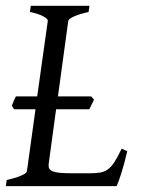

<svg xmlns="http://www.w3.org/2000/svg" viewBox="-20 -635 488 655"><path d="M414.1 -119.1Q404.3 -76.7 394.3 -45.4Q384.3 -14.2 377.9 0H0L2.9 -21Q33.7 -27.8 52.2 -35.9Q70.8 -43.9 71.8 -50.8L101.1 -262.2H27.8L20.5 -274.4Q22.9 -281.7 26.6 -290Q30.3 -298.3 34.2 -306.2H106.9L143.1 -564Q144 -569.8 128.9 -578.6Q113.8 -587.4 82 -594.2L85 -615.2H285.2L282.2 -594.2Q251.5 -587.4 232.9 -579.1Q214.4 -570.8 212.9 -564L177.7 -306.2H291L300.8 -294.9L284.7 -262.2H171.4L146 -75.2Q145 -66.4 147.9 -60.3Q150.9 -54.2 159.9 -50.5Q168.9 -46.9 184.8 -45.4Q200.7 -43.9 225.1 -43.9H287.1Q307.6 -43.9 322 -46.4Q336.4 -48.8 348.1 -57.4Q359.9 -65.9 370.6 -82.5Q381.3 -99.1 395 -127.9Z"/></svg>

Font: Gentium Plus Am
Style: Italic
Weight: 400
Italic angle: -8°
Designer: J. Victor Gaultney, Annie Olsen, Iska Routamaa, Becca Hirsbrunner
Foundry: SIL International
Version: Version 5.000